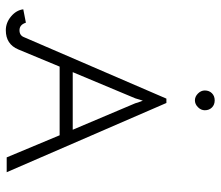

<svg xmlns="http://www.w3.org/2000/svg" viewBox="-69 -686 758 660"><g transform="rotate(90 310.0 -356.0)"><path d="M291 -681Q291 -696 300.5 -705.5Q310 -715 325 -715Q340 -715 349.5 -705.5Q359 -696 359 -681Q359 -668 348.5 -657.5Q338 -647 325 -647Q312 -647 301.5 -657.5Q291 -668 291 -681ZM58 -66Q65 -44 84 -44Q102 -44 108 -60L319 -549H334L572 0H521L445 -182H209L150 -40Q132 3 84 3Q58 3 36.5 -15Q15 -33 12 -57ZM318 -442 228 -227H426L335 -442Q334 -448 326 -468Z"/></g></svg>

Font: Bhavuka
Style: Regular
Weight: 400
Version: 2.94.0; ttfautohint (v1.2) -l 7 -r 28 -G 50 -x 13 -D deva -f